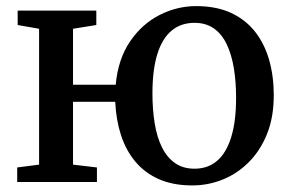

<svg xmlns="http://www.w3.org/2000/svg" viewBox="-20 -582 926 614"><path d="M595 11Q533.5 11 488.2 -9Q443 -29 412.8 -65.2Q382.5 -101.5 366.8 -150.2Q351 -199 348.5 -256.5H213.5V-55.5L290 -46.5V0H35V-46.5L105 -55.5V-490L36.5 -502V-548H288V-502L213.5 -490V-311H350Q357.5 -392.5 395.5 -448.8Q433.5 -505 489.8 -533.8Q546 -562.5 607 -562.5Q671.5 -562.5 718.2 -541Q765 -519.5 795.5 -480.8Q826 -442 840.8 -390Q855.5 -338 855.5 -277.5Q855.5 -207 833.8 -153.2Q812 -99.5 775 -62.8Q738 -26 691.5 -7.5Q645 11 595 11ZM602 -42.5Q644.5 -42.5 674 -67.5Q703.5 -92.5 719.2 -143Q735 -193.5 735 -269Q735 -320.5 727.8 -364.2Q720.5 -408 705 -440.5Q689.5 -473 664 -491Q638.5 -509 602 -509Q559 -509 529 -484.2Q499 -459.5 483.2 -409.2Q467.5 -359 467.5 -283Q467.5 -231 474.8 -187Q482 -143 498 -110.8Q514 -78.5 539.8 -60.5Q565.5 -42.5 602 -42.5Z"/></svg>

Font: Merriweather 36pt Medium
Style: Regular
Weight: 500
Version: Version 2.100